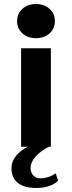

<svg xmlns="http://www.w3.org/2000/svg" viewBox="-20 -730 358 955"><path d="M65 -625Q65 -662 91.5 -686Q118 -710 159 -710Q200 -710 226.5 -686Q253 -662 253 -625Q253 -588 226.5 -564Q200 -540 159 -540Q118 -540 91.5 -564Q65 -588 65 -625ZM269 168Q254 185 225.5 195Q197 205 160 205Q100 205 68.5 179.5Q37 154 37 106Q37 75 57.5 48Q78 21 117 0H85V-490H233V0H223Q181 21 156.5 49.5Q132 78 132 105Q132 128 145.5 142.5Q159 157 181 157Q200 157 220.5 150.5Q241 144 257 132Z"/></svg>

Font: Fahkwang
Style: Bold
Weight: 700
Designer: Suppakit Chalermlarp | Katatrad Co.,Ltd.
Foundry: Cadson Demak Co.,Ltd.
Version: Version 1.000; ttfautohint (v1.6)